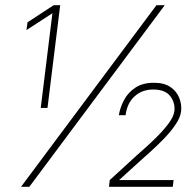

<svg xmlns="http://www.w3.org/2000/svg" viewBox="-20 -720 740 740"><path d="M182 -669 82 -604 86 -634 187 -700H212L163 -304H137ZM583 -700H615L93 0H61ZM464 -276H438Q443 -306 458 -334.5Q473 -363 501.5 -382Q530 -401 573 -401Q613 -401 637 -384.5Q661 -368 671 -342.5Q681 -317 678 -291Q675 -266 655 -237.5Q635 -209 609 -182.5Q583 -156 559.5 -135Q536 -114 526 -105L439 -26H649L646 0H400L403 -26L509 -123Q518 -131 539.5 -150Q561 -169 586 -194Q611 -219 630 -244.5Q649 -270 652 -291Q656 -323 636.5 -349Q617 -375 570 -375Q528 -375 499 -349Q470 -323 464 -276Z"/></svg>

Font: Haskoy Thin
Style: Italic
Weight: 100
Designer: Ertekin Erdin
Foundry: Ertekin Erdin
Version: Version 2.000; ttfautohint (v1.8.4.7-5d5b)